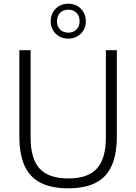

<svg xmlns="http://www.w3.org/2000/svg" viewBox="-20 -1012 738 1041"><path d="M85 -273.5V-740H146V-266Q146 -151 195 -97.8Q244 -44.5 350 -44.5Q456 -44.5 505 -97.8Q554 -151 554 -266V-740H613.5V-273.5Q613.5 -175.5 585.5 -113.2Q557.5 -51 499.2 -21Q441 9 350 9Q258.5 9 200 -21Q141.5 -51 113.2 -113.2Q85 -175.5 85 -273.5ZM255 -897Q255 -924 267.2 -945.8Q279.5 -967.5 301.2 -979.8Q323 -992 350 -992Q377 -992 398.8 -979.8Q420.5 -967.5 433 -945.8Q445.5 -924 445.5 -897Q445.5 -870 433 -848.5Q420.5 -827 398.8 -814.8Q377 -802.5 350 -802.5Q323 -802.5 301.2 -814.8Q279.5 -827 267.2 -848.5Q255 -870 255 -897ZM411.5 -897Q411.5 -926 394.5 -942.8Q377.5 -959.5 350 -959.5Q323 -959.5 306 -942.8Q289 -926 289 -897Q289 -868.5 306 -851.8Q323 -835 350 -835Q377.5 -835 394.5 -851.8Q411.5 -868.5 411.5 -897Z"/></svg>

Font: Encode Sans Light
Style: Regular
Weight: 300
Designer: Multiple Designers
Foundry: Impallari Type
Version: Version 2.000